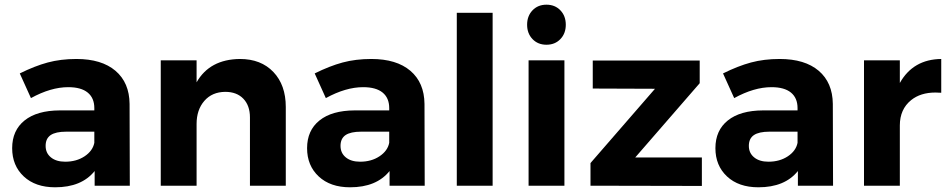

<svg xmlns="http://www.w3.org/2000/svg" viewBox="-20 -797 4069 824"><path d="M32.2 -161.1Q32.2 -237.3 85.4 -280Q138.7 -322.8 236.8 -323.2H384.8V-333Q384.8 -376.5 356.4 -399.7Q328.1 -422.9 272.9 -422.9Q198.2 -422.9 112.8 -376L64.9 -481.9Q128.9 -513.7 184.8 -528.8Q240.7 -543.9 308.1 -543.9Q416 -543.9 475.6 -493.2Q535.2 -442.4 536.1 -351.1L537.1 0H386.2V-63Q330.1 6.8 216.8 6.8Q131.8 6.8 82 -39.8Q32.2 -86.4 32.2 -161.1ZM175.8 -170.9Q175.8 -140.1 198.5 -121.6Q221.2 -103 259.8 -103Q308.1 -103 343 -126.2Q377.9 -149.4 384.8 -184.1V-231.9H264.2Q219.2 -231.9 197.5 -217.3Q175.8 -202.6 175.8 -170.9Z M669.9 0V-538.1H823.7V-443.8Q879.9 -542.5 1009.8 -543.9Q1100.1 -543.9 1153.3 -488Q1206.5 -432.1 1206.5 -337.9V0H1052.7V-293Q1052.7 -343.8 1024.4 -373.3Q996.1 -402.8 946.8 -402.8Q890.1 -402.3 856.9 -364Q823.7 -325.7 823.7 -265.1V0Z M1297.9 -161.1Q1297.9 -237.3 1351.1 -280Q1404.3 -322.8 1502.4 -323.2H1650.4V-333Q1650.4 -376.5 1622.1 -399.7Q1593.8 -422.9 1538.6 -422.9Q1463.9 -422.9 1378.4 -376L1330.6 -481.9Q1394.5 -513.7 1450.4 -528.8Q1506.3 -543.9 1573.7 -543.9Q1681.6 -543.9 1741.2 -493.2Q1800.8 -442.4 1801.8 -351.1L1802.7 0H1651.9V-63Q1595.7 6.8 1482.4 6.8Q1397.5 6.8 1347.7 -39.8Q1297.9 -86.4 1297.9 -161.1ZM1441.4 -170.9Q1441.4 -140.1 1464.1 -121.6Q1486.8 -103 1525.4 -103Q1573.7 -103 1608.6 -126.2Q1643.6 -149.4 1650.4 -184.1V-231.9H1529.8Q1484.9 -231.9 1463.1 -217.3Q1441.4 -202.6 1441.4 -170.9Z M1940.4 0V-742.2H2094.2V0Z M2265.4 -629.2Q2242.2 -653.3 2242.2 -690.9Q2242.2 -728.5 2265.4 -752.7Q2288.6 -776.9 2325.2 -776.9Q2361.8 -776.9 2385 -752.7Q2408.2 -728.5 2408.2 -690.9Q2408.2 -653.3 2385 -629.2Q2361.8 -605 2325.2 -605Q2288.6 -605 2265.4 -629.2ZM2248.5 0V-538.1H2402.3V0Z M2514.2 0V-97.2L2791 -416L2523.9 -417V-537.1H2982.9V-439.9L2706.1 -121.1H2992.2V1Z M3050.3 -161.1Q3050.3 -237.3 3103.5 -280Q3156.7 -322.8 3254.9 -323.2H3402.8V-333Q3402.8 -376.5 3374.5 -399.7Q3346.2 -422.9 3291 -422.9Q3216.3 -422.9 3130.9 -376L3083 -481.9Q3147 -513.7 3202.9 -528.8Q3258.8 -543.9 3326.2 -543.9Q3434.1 -543.9 3493.7 -493.2Q3553.2 -442.4 3554.2 -351.1L3555.2 0H3404.3V-63Q3348.1 6.8 3234.9 6.8Q3149.9 6.8 3100.1 -39.8Q3050.3 -86.4 3050.3 -161.1ZM3193.8 -170.9Q3193.8 -140.1 3216.6 -121.6Q3239.3 -103 3277.8 -103Q3326.2 -103 3361.1 -126.2Q3396 -149.4 3402.8 -184.1V-231.9H3282.2Q3237.3 -231.9 3215.6 -217.3Q3193.8 -202.6 3193.8 -170.9Z M3688 0V-538.1H3841.8V-440.9Q3898.9 -542.5 4019.5 -543.9V-398.9Q4006.8 -399.9 3994.6 -399.9Q3930.7 -399.9 3890.1 -367.2Q3841.8 -328.1 3841.8 -258.8V0Z"/></svg>

Font: Montserrat Semi Bold
Style: Regular
Weight: 600
Designer: Julieta Ulanovsky
Foundry: Julieta Ulanovsky
Version: Version 3.001;PS 003.001;hotconv 1.0.70;makeotf.lib2.5.58329